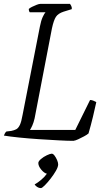

<svg xmlns="http://www.w3.org/2000/svg" viewBox="-26 -724 544 987"><path d="M351 0Q323 0 275.5 -2.5Q228 -5 174.5 -8.5Q121 -12 72.5 -17Q24 -22 -6 -27Q-4 -32 -1 -38Q2 -44 7 -48L32 -51Q47 -54 57.5 -59.5Q68 -65 76 -81.5Q84 -98 90 -133L179 -587Q185 -618 193.5 -636.5Q202 -655 208 -661H127Q125 -663 123.5 -667.5Q122 -672 122 -678Q127 -683 139 -689Q151 -695 163 -699.5Q175 -704 181 -704H334Q336 -701 340 -694Q344 -687 343 -677L301 -664Q273 -655 261.5 -637.5Q250 -620 241 -578L152 -116Q147 -94 140 -78.5Q133 -63 128 -56H361L437 -210Q446 -210 455 -206Q464 -202 469 -199Q463 -170 452 -124.5Q441 -79 429 -38Q421 -31 406 -23Q391 -15 376 -8Q361 -1 351 0ZM184 243Q174 243 165 237Q156 231 152 224Q167 216 185.5 200.5Q204 185 215 169Q201 166 186 148Q171 130 171 114Q171 105 184.5 93.5Q198 82 215 74Q232 66 240 66Q247 66 254.5 76Q262 86 267.5 99Q273 112 273 121Q273 134 261.5 154Q250 174 234 194.5Q218 215 204 229Q190 243 184 243Z"/></svg>

Font: Texturina 72pt 72pt ExtraLight
Style: Italic
Weight: 200
Italic angle: -11°
Designer: Guillermo Torres Carreño
Foundry: Omnibus-Type
Version: Version 1.002; ttfautohint (v1.8.3)